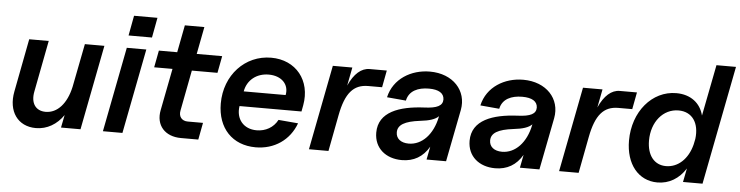

<svg xmlns="http://www.w3.org/2000/svg" viewBox="-45 -906 4342 1127"><g transform="rotate(5 2126.0 -342.0)"><path d="M189 16C255 16 312 -18 351 -75L336 0H451L548 -500H433L383 -244C361 -144 307 -84 238 -84C178 -84 148 -129 162 -198L220 -500H105L45 -187C22 -69 82 16 189 16Z M583 0H698L795 -500H680ZM684 -573H822L844 -691H706Z M1043 0H1145L1164 -100H1074C1039 -100 1019 -125 1026 -160L1072 -400H1223L1242 -500H1092L1123 -661H1008L977 -500H869L850 -400H958L910 -153C892 -63 948 0 1043 0Z M1484 16C1594 16 1683 -45 1720 -146L1604 -156C1580 -110 1534 -84 1481 -84C1404 -84 1357 -140 1369 -217H1734L1741 -254C1768 -402 1676 -516 1530 -516C1376 -516 1258 -390 1258 -223C1258 -77 1347 16 1484 16ZM1633 -305H1386C1398 -373 1453 -416 1524 -416C1599 -416 1646 -369 1633 -305Z M1797 0H1912L1953 -215C1978 -346 2025 -400 2111 -400H2193L2212 -500H2111C2062 -500 2020 -463 1988 -392L2009 -500H1894Z M2345 16C2415 16 2469 -15 2505 -77L2490 0H2605L2665 -307C2687 -423 2601 -516 2465 -516C2355 -516 2252 -455 2227 -344L2339 -334C2351 -393 2404 -416 2468 -416C2525 -416 2557 -397 2558 -360C2558 -323 2526 -306 2450 -303C2304 -296 2182 -254 2182 -132C2182 -40 2251 16 2345 16ZM2377 -84C2331 -84 2302 -107 2302 -144C2302 -188 2342 -212 2433 -223C2487 -229 2521 -240 2541 -260L2540 -256C2519 -151 2455 -84 2377 -84Z M2895 16C2965 16 3019 -15 3055 -77L3040 0H3155L3215 -307C3237 -423 3151 -516 3015 -516C2905 -516 2802 -455 2777 -344L2889 -334C2901 -393 2954 -416 3018 -416C3075 -416 3107 -397 3108 -360C3108 -323 3076 -306 3000 -303C2854 -296 2732 -254 2732 -132C2732 -40 2801 16 2895 16ZM2927 -84C2881 -84 2852 -107 2852 -144C2852 -188 2892 -212 2983 -223C3037 -229 3071 -240 3091 -260L3090 -256C3069 -151 3005 -84 2927 -84Z M3271 0H3386L3427 -215C3452 -346 3499 -400 3585 -400H3667L3686 -500H3585C3536 -500 3494 -463 3462 -392L3483 -500H3368Z M3851 16C3920 16 3978 -19 4017 -81L4001 0H4116L4252 -700H4137L4078 -398C4060 -470 4002 -516 3917 -516C3774 -516 3664 -385 3664 -215C3664 -76 3739 16 3851 16ZM3893 -84C3824 -84 3781 -138 3781 -225C3781 -335 3848 -416 3939 -416C4019 -416 4063 -353 4051 -258L4044 -224C4022 -138 3964 -84 3893 -84Z"/></g></svg>

Font: Uncut Sans Semibold Italic
Style: Regular
Weight: 600
Italic angle: -11°
Designer: Kasper Nordkvist
Foundry: UNCUT.wtf
Version: Version 1.304;Glyphs 3.2 (3246)